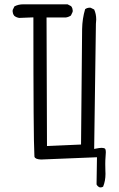

<svg xmlns="http://www.w3.org/2000/svg" viewBox="-20 -734 540 870"><path d="M434.6 115.2Q442.4 115.2 447.3 111.8Q458 85.4 458 53.7Q458 48.8 457.5 38.8Q457 28.8 457 9.5Q457 -9.8 458.3 -23.7Q459.5 -37.6 459.5 -43.5Q459.5 -59.1 454.3 -61.5Q449.2 -64 439.9 -64Q430.7 -64 416.5 -61L406.7 -59.1L414.6 -626Q416 -636.7 416 -645.5Q416 -670.9 406.7 -690.9L391.1 -698.7Q389.2 -699.2 387.7 -699.2Q374.5 -699.2 365.7 -692.4Q353 -649.9 352.1 -602.5L347.2 -79.1L192.9 -72.3L190.9 -654.8H277.8Q290 -656.2 301.3 -663.6L309.1 -680.2Q309.6 -682.1 309.6 -686Q309.6 -689.9 307.9 -695.6Q306.2 -701.2 302.2 -706.1L286.1 -714.4H91.3Q87.9 -714.4 85 -714.4Q63 -714.4 45.4 -705.1L37.6 -689Q37.1 -687 37.1 -683.1Q37.1 -679.2 38.8 -673.3Q40.5 -667.5 44.9 -662.1Q54.2 -654.8 66.9 -652.8L131.3 -655.3V-646.5Q131.3 -106 135.7 -32.7L136.2 -23.4Q140.1 -12.2 166 -11.2L419.4 -21.5L417.5 101.6Q421.9 110.8 431.2 114.7Q433.1 115.2 434.6 115.2Z"/></svg>

Font: NaikaiFont
Style: Light
Weight: 300
Version: Version 1.89